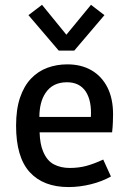

<svg xmlns="http://www.w3.org/2000/svg" viewBox="-20 -755 522 781"><path d="M258.8 5.9Q156.2 5.9 100.8 -54.9Q45.4 -115.7 45.4 -243.7Q45.4 -310.5 61.5 -357.9Q77.6 -405.3 106.2 -435.3Q134.8 -465.3 172.6 -479.2Q210.4 -493.2 253.9 -493.2Q310.5 -493.2 352.3 -469Q394 -444.8 417 -399.4Q439.9 -354 439.9 -290.5Q439.9 -279.3 439.2 -258.8Q438.5 -238.3 436 -216.8H141.1Q142.6 -168.5 155.3 -139.2Q170.9 -101.1 199.2 -86.4Q227.5 -71.8 263.2 -71.8Q301.8 -71.8 333.5 -80.8Q365.2 -89.8 399.9 -106L431.2 -37.1Q395 -16.6 349.4 -5.4Q303.7 5.9 258.8 5.9ZM349.6 -279.3Q353.5 -344.2 329.1 -382.3Q303.7 -420.4 252.4 -420.4Q193.8 -420.4 165 -376.5Q140.6 -340.3 140.1 -279.3ZM218.8 -549.3 95.7 -693.4 150.9 -735.4 250 -613.8 350.1 -735.4 404.8 -693.4 282.2 -549.3Z"/></svg>

Font: Anaheim SemiBold
Style: Regular
Weight: 600
Version: Version 2.001